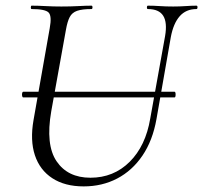

<svg xmlns="http://www.w3.org/2000/svg" viewBox="-20 -645 717 678"><path d="M62.2 -301Q59.2 -301 58.2 -306Q57.2 -311 58.2 -316Q59.2 -321 62.2 -321H596.2Q599.2 -321 599.8 -316Q600.4 -311 599.8 -306Q599.2 -301 596.2 -301ZM563 -517.8Q571.2 -566 556.2 -589.5Q541.2 -613 502.4 -613Q498.6 -613 498.8 -619Q499 -625 502.4 -625Q523 -625 544.5 -623.5Q566 -622 591.6 -622Q614.2 -622 635.7 -623.5Q657.2 -625 673.6 -625Q677.6 -625 677.4 -619Q677.2 -613 673.6 -613Q636.8 -613 614.5 -587.6Q592.2 -562.2 583.2 -514L532.6 -224.8Q519.2 -148.8 483.1 -95.6Q447 -42.4 393.8 -14.6Q340.6 13.2 275.4 13.2Q209.2 13.2 164.9 -15.6Q120.6 -44.4 103.2 -96.9Q85.8 -149.4 98.4 -221L155.6 -545.4Q163.6 -588.6 151.6 -600.8Q139.6 -613 91.8 -613Q88.6 -613 88.8 -619Q89 -625 91.6 -625Q114 -625 141 -623.5Q168 -622 196.6 -622Q229.2 -622 256.3 -623.5Q283.4 -625 303 -625Q306.6 -625 306.6 -619Q306.6 -613 303 -613Q270.2 -613 252.3 -606.8Q234.4 -600.6 226.1 -584.6Q217.8 -568.6 212.8 -539.6L161 -252.2Q140.4 -133.6 179.8 -75.5Q219.2 -17.4 299.4 -17.4Q381.2 -17.4 437.8 -73.5Q494.4 -129.6 510.6 -226.8Z"/></svg>

Font: Cormorant Light
Style: Italic
Weight: 300
Italic angle: -10°
Designer: Christian Thalmann (Catharsis Fonts)
Foundry: Catharsis Fonts
Version: Version 4.000